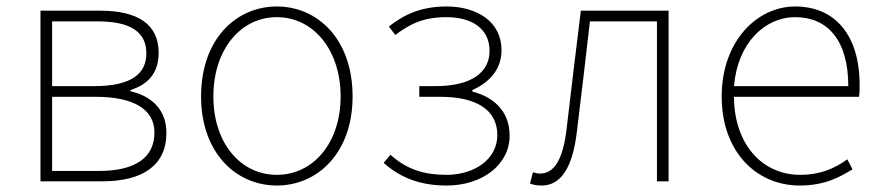

<svg xmlns="http://www.w3.org/2000/svg" viewBox="-20 -560 2717 593"><path d="M105 0H296C419 0 494 -48 494 -150C494 -229 438 -266 383 -278V-282C431 -297 470 -329 470 -397C470 -486 404 -527 290 -527H105ZM141 -294V-494H281C387 -494 432 -459 432 -395C432 -333 387 -294 271 -294ZM141 -32V-261H276C393 -261 457 -222 457 -151C457 -73 398 -32 285 -32Z M835 13C961 13 1069 -88 1069 -262C1069 -439 961 -540 835 -540C709 -540 601 -439 601 -262C601 -88 709 13 835 13ZM835 -20C723 -20 639 -118 639 -262C639 -407 723 -507 835 -507C947 -507 1032 -407 1032 -262C1032 -118 947 -20 835 -20Z M1360 13C1469 13 1554 -51 1554 -141C1554 -220 1500 -262 1439 -277V-282C1493 -306 1529 -347 1529 -405C1529 -494 1452 -540 1359 -540C1278 -540 1225 -513 1181 -478L1201 -452C1245 -485 1286 -507 1359 -507C1434 -507 1492 -474 1492 -403C1492 -337 1437 -294 1325 -294H1275V-261H1340C1451 -261 1516 -221 1516 -143C1516 -67 1444 -20 1359 -20C1293 -20 1238 -35 1186 -82L1165 -57C1222 -6 1286 13 1360 13Z M1653 13C1711 13 1749 -40 1762 -156C1776 -270 1789 -381 1802 -494H2009V0H2045V-527H1774C1759 -405 1744 -284 1730 -162C1719 -68 1692 -24 1648 -24C1639 -24 1633 -26 1626 -28L1617 7C1628 11 1637 13 1653 13Z M2450 13C2528 13 2573 -13 2613 -37L2597 -68C2557 -39 2512 -20 2452 -20C2328 -20 2247 -122 2247 -261H2633C2635 -274 2635 -286 2635 -297C2635 -453 2558 -540 2436 -540C2319 -540 2209 -434 2209 -262C2209 -90 2317 13 2450 13ZM2247 -294C2258 -427 2342 -507 2436 -507C2535 -507 2600 -437 2600 -294Z"/></svg>

Font: Source Han Sans CN ExtraLight
Style: Regular
Weight: 250
Designer: Ryoko NISHIZUKA (kana & ideographs); Paul D. Hunt (Latin, Greek & Cyrillic); Wenlong ZHANG (bopomofo); Sandoll Communica
Foundry: Adobe Systems Incorporated
Version: Version 1.004;PS 1.004;hotconv 16.6.51;makeotf.lib2.5.65220